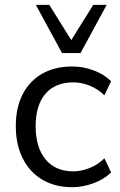

<svg xmlns="http://www.w3.org/2000/svg" viewBox="-20 -773 503 802"><path d="M282 8.9Q209.2 8.9 156.2 -22.8Q103.2 -54.6 74.6 -112.1Q46 -169.5 46 -246.5Q46 -323.4 74.6 -379.1Q103.2 -434.8 156.2 -465.1Q209.2 -495.3 282 -495.3Q327.4 -495.3 371.3 -479Q415.2 -462.6 444.1 -433.5L416.1 -375.1Q386.9 -402.9 352.6 -416Q318.2 -429 286.6 -429Q211 -429 170 -381.4Q128.9 -333.7 128.9 -245.5Q128.9 -157.7 170 -107.5Q211 -57.3 286.6 -57.3Q317.7 -57.3 352.3 -70.4Q386.9 -83.4 416.1 -111.7L444.1 -52.8Q415.2 -24.2 370.5 -7.6Q325.9 8.9 282 8.9ZM239.1 -551.3 129.7 -752.8H185.8L277.7 -605.4L369.6 -752.8H425.7L316.3 -551.3Z"/></svg>

Font: Nunito Sans 12pt ExtraLight
Style: Regular
Weight: 200
Version: Version 3.101;gftools[0.9.27]